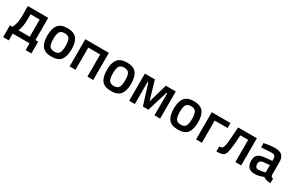

<svg xmlns="http://www.w3.org/2000/svg" viewBox="142 -1722 4623 3060"><g transform="rotate(30 2453.5 -192.5)"><path d="M73 -91Q120 -187 120 -308V-500H495V-91H546V126H440V1H130V126H26V-91ZM222 -301Q222 -186 184 -91H390V-408H222Z M675 -446Q726 -511 846 -511Q966 -511 1017.5 -446Q1069 -381 1069 -251Q1069 -121 1019 -55Q969 11 846 11Q723 11 673 -55Q623 -121 623 -251Q623 -381 675 -446ZM756 -121Q779 -81 846 -81Q913 -81 936 -121Q959 -161 959 -252Q959 -343 934.5 -381Q910 -419 846 -419Q782 -419 757.5 -381Q733 -343 733 -252Q733 -161 756 -121Z M1177 -500H1611V0H1504V-408H1285V0H1177Z M1771 -446Q1822 -511 1942 -511Q2062 -511 2113.5 -446Q2165 -381 2165 -251Q2165 -121 2115 -55Q2065 11 1942 11Q1819 11 1769 -55Q1719 -121 1719 -251Q1719 -381 1771 -446ZM1852 -121Q1875 -81 1942 -81Q2009 -81 2032 -121Q2055 -161 2055 -252Q2055 -343 2030.5 -381Q2006 -419 1942 -419Q1878 -419 1853.5 -381Q1829 -343 1829 -252Q1829 -161 1852 -121Z M2842 -500V0H2738V-408H2725L2609 -30H2508L2390 -408H2377V0H2273V-500H2457L2559 -153L2659 -500Z M3002 -446Q3053 -511 3173 -511Q3293 -511 3344.5 -446Q3396 -381 3396 -251Q3396 -121 3346 -55Q3296 11 3173 11Q3050 11 3000 -55Q2950 -121 2950 -251Q2950 -381 3002 -446ZM3083 -121Q3106 -81 3173 -81Q3240 -81 3263 -121Q3286 -161 3286 -252Q3286 -343 3261.5 -381Q3237 -419 3173 -419Q3109 -419 3084.5 -381Q3060 -343 3060 -252Q3060 -161 3083 -121Z M3504 -500H3849V-408H3611V0H3504Z M4227 0V-408H4083Q4075 -275 4067.5 -210.5Q4060 -146 4049 -93.5Q4038 -41 4003 -17.5Q3968 6 3879 4L3880 -87Q3915 -88 3930.5 -98.5Q3946 -109 3958.5 -155Q3971 -201 3981 -379L3989 -500H4334V0Z M4836 -346V-118Q4837 -96 4847.5 -85.5Q4858 -75 4880 -72L4877 11Q4791 11 4744 -26Q4664 11 4583 11Q4434 11 4434 -148Q4434 -224 4474.5 -258Q4515 -292 4599 -299L4728 -310V-346Q4728 -386 4710.5 -402Q4693 -418 4659 -418Q4595 -418 4499 -410L4467 -408L4463 -485Q4572 -511 4663.5 -511Q4755 -511 4795.5 -471.5Q4836 -432 4836 -346ZM4612 -222Q4543 -216 4543 -147Q4543 -78 4604 -78Q4654 -78 4710 -94L4728 -100V-233Z"/></g></svg>

Font: Titillium Web[RUS by Daymarius]
Style: Regular
Weight: 600
Designer: Cyrillization by Daymarius
Foundry: Cyrillization by Daymarius
Version: Version 1.002 September 11, 2018